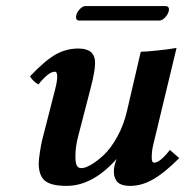

<svg xmlns="http://www.w3.org/2000/svg" viewBox="-20 -604 612 634"><path d="M279.8 -314.9 237.8 -152.8Q229 -119.1 229 -87.9Q229 -67.4 233.2 -58.1Q237.3 -48.8 249 -48.8Q261.2 -48.8 280.8 -60.1Q300.3 -71.3 323 -92.5Q345.7 -113.8 366.9 -151.9Q388.2 -189.9 398.9 -235.8L444.8 -433.1Q459.5 -433.1 499.5 -437.3Q539.6 -441.4 563 -445.8L485.8 -125Q481 -106 481 -83Q481 -66.9 488.8 -66.9Q508.3 -66.9 541 -108.9L571.8 -82Q524.4 -34.2 486.3 -12.2Q448.2 9.8 410.2 9.8Q392.1 9.8 380.4 5.1Q368.7 0.5 363.8 -8.1Q358.9 -16.6 357.4 -23.4Q356 -30.3 356 -39.1Q356 -55.7 365.2 -79.1Q285.6 9.8 200.2 9.8Q148.4 9.8 128.2 -7.3Q107.9 -24.4 107.9 -64Q107.9 -76.7 111.8 -101.8Q115.7 -127 119.1 -141.1L162.1 -309.1Q168.9 -335.9 168.9 -351.1Q168.9 -367.2 161.1 -367.2Q140.1 -367.2 106.9 -325.2Q89.4 -334.5 79.1 -352.1Q129.9 -405.3 164.6 -424.6Q199.2 -443.8 238.8 -443.8Q253.4 -443.8 264.2 -440.4Q274.9 -437 280.5 -432.1Q286.1 -427.2 289.3 -419.9Q292.5 -412.6 293.2 -407.2Q293.9 -401.9 293.9 -395Q293.9 -369.6 279.8 -314.9ZM505.9 -536.1H241.2Q231 -536.1 231 -547.9Q231 -551.3 231.9 -553.2Q233.4 -563 243.2 -573.5Q252.9 -584 262.2 -584H525.9Q538.1 -584 538.1 -571.8Q538.1 -569.8 537.1 -567.9Q535.6 -557.6 525.6 -546.9Q515.6 -536.1 505.9 -536.1Z"/></svg>

Font: Linux Libertine G
Style: Bold Italic
Weight: 700
Italic angle: -11.5°
Designer: Philipp H. Poll
Foundry: Philipp H. Poll
Version: Version 4.1.0